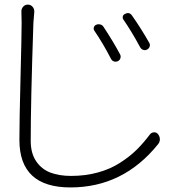

<svg xmlns="http://www.w3.org/2000/svg" viewBox="-20 -781 794 845"><path d="M395.5 -645.5Q390.6 -652.3 393.1 -660.6Q395.5 -668.9 403.3 -671.9Q412.1 -675.8 421.4 -673.3Q430.7 -670.9 435.5 -663.1Q480.5 -594.7 508.8 -541Q512.7 -533.2 509.8 -524.4Q506.8 -515.6 498.5 -511.7Q490.2 -507.8 481.4 -510.7Q472.7 -513.7 468.8 -521.5Q433.6 -589.8 395.5 -645.5ZM523.4 -694.3Q518.6 -701.2 520.5 -709Q522.5 -716.8 530.3 -719.7Q537.1 -723.6 543 -723.6Q553.7 -723.6 561.5 -711.9Q602.5 -653.3 636.7 -592.8Q641.6 -585 638.7 -576.2Q635.7 -567.4 627.4 -563Q619.1 -558.6 610.4 -561.5Q601.6 -564.5 596.7 -573.2Q560.5 -640.6 523.4 -694.3ZM74.2 -728.5Q73.2 -741.2 81.5 -751Q89.8 -760.7 102.5 -760.7Q115.2 -760.7 123.5 -751Q131.8 -741.2 130.9 -728.5Q129.9 -720.7 127 -680.7Q115.2 -335.9 115.2 -161.1Q115.2 -106.4 139.2 -71.3Q163.1 -36.1 201.7 -21.5Q240.2 -6.8 293 -6.8Q356.4 -6.8 411.1 -22Q465.8 -37.1 508.3 -64.5Q550.8 -91.8 581.1 -121.6Q611.3 -151.4 640.6 -190.4Q647.5 -198.2 657.7 -198.7Q668 -199.2 674.8 -191.4Q683.6 -180.7 683.6 -168Q683.6 -156.2 675.8 -146.5Q522.5 43.9 290 43.9Q65.4 43.9 65.4 -165Q65.4 -248 70.3 -438.5Q75.2 -628.9 75.2 -680.7Q75.2 -710 74.2 -728.5Z"/></svg>

Font: Gen Jyuu Gothic P Light
Style: Regular
Weight: 200
Designer: [Source Han Sans]
Ryoko NISHIZUKA  (kana & ideographs); Paul D. Hunt (Latin, Greek & Cyrillic); Wenlong ZHANG  (bopomofo
Version: Version 1.002.20150607